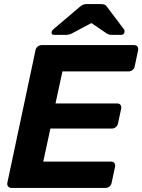

<svg xmlns="http://www.w3.org/2000/svg" viewBox="-20 -921 698 941"><path d="M36 0Q26 0 20 -7Q14 -14 16 -25L154 -675Q156 -686 165 -693Q174 -700 184 -700H637Q648 -700 653.5 -693Q659 -686 657 -675L640 -595Q638 -585 629.5 -578Q621 -571 610 -571H286L252 -414H554Q565 -414 570.5 -407Q576 -400 574 -389L558 -315Q556 -305 547.5 -298Q539 -291 528 -291H227L192 -129H524Q535 -129 540.5 -122Q546 -115 544 -104L527 -25Q525 -14 516.5 -7Q508 0 497 0ZM245 -750Q231 -750 233 -763Q234 -771 241 -777L367 -884Q379 -895 387.5 -898Q396 -901 405 -901H476Q486 -901 493 -898Q500 -895 507 -884L587 -778Q592 -772 590 -764Q588 -750 573 -750H531Q523 -750 516 -751.5Q509 -753 503 -757L428 -808L332 -757Q324 -753 317 -751.5Q310 -750 302 -750Z"/></svg>

Font: Rubik SemiBold
Style: Italic
Weight: 600
Italic angle: -12°
Designer: Hubert and Fischer
Foundry: Hubert and Fischer
Version: Version 2.300;gftools[0.9.30]